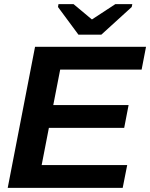

<svg xmlns="http://www.w3.org/2000/svg" viewBox="-20 -916 732 936"><path d="M600.1 -111.3 578.1 0H17.6L150.9 -688H691.9L670.4 -576.7H273.4L239.7 -403.8H606.9L585.4 -292.5H218.3L183.1 -111.3ZM622.1 -881.8 474.1 -747.1H362.3L262.7 -881.8L265.1 -896H338.4L427.2 -821.8H429.2L542.5 -896H625Z"/></svg>

Font: Arimo
Style: Italic
Weight: 400
Italic angle: -12°
Designer: Steve Matteson
Foundry: Monotype Imaging Inc.
Version: Version 1.33